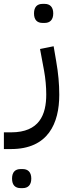

<svg xmlns="http://www.w3.org/2000/svg" viewBox="-80 -527 365 988"><path d="M26 441H37C63 441 81 426 81 392C81 358 63 343 37 343H26C-1 343 -18 358 -18 392C-18 426 -1 441 26 441ZM139 -409H150C176 -409 194 -424 194 -458C194 -492 176 -507 150 -507H139C112 -507 95 -492 95 -458C95 -424 112 -409 139 -409ZM-60 240H-23C168 240 225 107 225 -39C225 -95 220 -150 209 -213L196 -289L126 -275L147 -162C154 -124 158 -80 158 -41C158 63 123 154 -23 154H-60Z"/></svg>

Font: IBM Plex Arabic
Style: Regular
Weight: 400
Designer: Mike Abbink, Paul van der Laan, Pieter van Rosmalen, Wael Morcos, Khajak Apelian
Foundry: Bold Monday
Version: Version 1.0